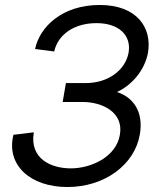

<svg xmlns="http://www.w3.org/2000/svg" viewBox="-20 -736 669 772"><path d="M251 16C401 16 521 -74 542 -194C559 -288 514 -346 450 -366C504 -390 561 -448 575 -524C592 -624 531 -716 381 -716C231 -716 140 -629 121 -539L198 -529C213 -597 278 -643 368 -643C458 -643 509 -594 497 -524C484 -454 415 -402 325 -402H245L232 -326H312C392 -326 478 -284 462 -194C447 -104 345 -59 265 -59C185 -59 98 -98 116 -204L34 -194C4 -73 101 16 251 16Z"/></svg>

Font: Uncut Sans
Style: Italic
Weight: 400
Italic angle: -10°
Designer: Kasper Nordkvist
Foundry: Uncut Type
Version: Version 1.111;FEAKit 1.0